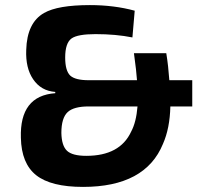

<svg xmlns="http://www.w3.org/2000/svg" viewBox="-20 -722 788 754"><path d="M649 -304Q647 -218 620 -157Q551 12 306 12Q180 12 122 -34Q64 -80 62 -181Q57 -346 197 -356V-361Q141 -365 110 -411Q80 -455 83 -526Q86 -633 153 -671Q207 -702 333 -702Q428 -702 509 -680L500 -575Q435 -588 355 -588Q285 -588 261 -571Q236 -553 236 -496Q236 -444 256 -425Q276 -407 328 -407H518Q516 -440 506 -513H633Q641 -464 645 -407H735V-304ZM328 -304Q270 -304 246 -282Q221 -259 221 -200Q222 -150 243 -130Q264 -110 319 -110Q451 -110 495 -205Q515 -242 520 -304Z"/></svg>

Font: Taylor Sans Bold LRS
Style: Bold
Weight: 700
Italic angle: -8°
Designer: Natanael Gama
Version: Version 1.001 September 8, 2015